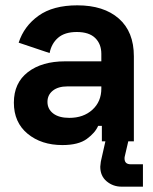

<svg xmlns="http://www.w3.org/2000/svg" viewBox="-20 -530 572 720"><path d="M50 -370Q70 -432 124.5 -471Q179 -510 270 -510Q369 -510 425.5 -460.5Q482 -411 482 -319V0H362V-58H348Q337 -32 305.5 -9Q274 14 214 14Q135 14 83.5 -28.5Q32 -71 32 -145Q32 -219 84.5 -259.5Q137 -300 224 -300H360V-328Q360 -365 337 -387.5Q314 -410 268 -410Q223 -410 198 -388.5Q173 -367 166 -331ZM158 -148Q158 -121 179.5 -104.5Q201 -88 240 -88Q293 -88 326.5 -118.5Q360 -149 360 -198V-206H233Q198 -206 178 -190Q158 -174 158 -148ZM468 -30 448 56Q447 59 447 64Q447 86 470 86H516V170H436Q404 170 380 150Q356 130 356 95Q356 91 358 77L359 72L382 -30Z"/></svg>

Font: Space Grotesk Variable
Style: Regular
Weight: 400
Designer: Florian Karsten (Space Grotesk), Colophon Foundry (Space Mono)
Foundry: Florian Karsten
Version: Version 1.106